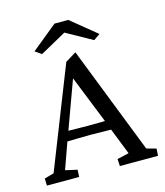

<svg xmlns="http://www.w3.org/2000/svg" viewBox="-95 -677 645 750"><g transform="rotate(-15 227.5 -302.0)"><path d="M2.4 0 1.5 -28.8 40 -39.6 200.7 -447.3 244.6 -474.1 414.6 -39.6 453.6 -28.8 451.7 0H297.4L295.9 -28.8L343.3 -39.6L296.9 -157.2L288.1 -181.2L202.1 -396.5L220.2 -407.7L137.2 -180.7L128.4 -157.2L86.4 -39.6L134.3 -28.8L132.8 0ZM110.8 -145.5V-186Q126 -185.5 152.3 -184.8Q178.7 -184.1 216.8 -184.1Q254.4 -184.1 281 -184.8Q307.6 -185.5 322.3 -186V-146Q293.9 -146 267.3 -146.7Q240.7 -147.5 216.8 -147.5Q193.4 -147.5 167.5 -146.7Q141.6 -146 110.8 -145.5ZM354 -519 328.1 -501 199.2 -572.8H246.6L117.2 -501L91.3 -519L194.8 -603.5H250.5Z"/></g></svg>

Font: Lateef Light
Style: Regular
Weight: 300
Designer: SIL International
Foundry: SIL International
Version: Version 4.200